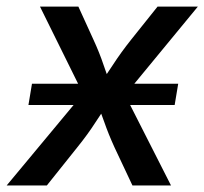

<svg xmlns="http://www.w3.org/2000/svg" viewBox="-38 -566 623 586"><path d="M48.8 -245.6 59.6 -310.5H505.9L495.1 -245.6ZM-17.6 0 250 -321.8 235.8 -238.8 84 -545.9H201.2L246.6 -446.3Q265.6 -405.3 278.1 -367.7Q290.5 -330.1 305.2 -294.9H255.9Q282.2 -330.1 306.4 -367.7Q330.6 -405.3 363.3 -446.3L442.9 -545.9H565.9L310.5 -235.8L323.2 -316.4L483.9 0H366.2L311.5 -116.2Q293 -156.7 280.3 -193.4Q267.6 -230 252.9 -264.2H302.7Q277.3 -230 253.9 -193.4Q230.5 -156.7 197.8 -116.2L105 0Z"/></svg>

Font: Inter Medium
Style: Italic
Weight: 500
Italic angle: -9.3988°
Designer: Rasmus Andersson
Foundry: rsms
Version: Version 4.001;git-66647c0bb